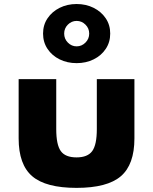

<svg xmlns="http://www.w3.org/2000/svg" viewBox="-20 -896 744 932"><path d="M351.5 16Q500.5 16 566.5 -40.5Q632.5 -97 632.5 -224V-512H450V-269Q450 -193.5 427.8 -162.8Q405.5 -132 351.5 -132Q297 -132 275 -162.8Q253 -193.5 253 -269V-512H70.5V-224Q70.5 -97 136.5 -40.5Q202.5 16 351.5 16ZM352 -589.5Q397.5 -589.5 434.5 -607.8Q471.5 -626 493.2 -658.5Q515 -691 515 -733Q515 -775 493.2 -807.2Q471.5 -839.5 434.5 -858Q397.5 -876.5 352 -876.5Q306.5 -876.5 269.5 -858Q232.5 -839.5 210.8 -807.2Q189 -775 189 -733Q189 -691 210.8 -658.5Q232.5 -626 269.5 -607.8Q306.5 -589.5 352 -589.5ZM352 -671Q327.5 -671 309.5 -689.2Q291.5 -707.5 291.5 -733Q291.5 -758.5 309.5 -776.5Q327.5 -794.5 352 -794.5Q376.5 -794.5 394.8 -776.5Q413 -758.5 413 -733Q413 -707.5 394.8 -689.2Q376.5 -671 352 -671Z"/></svg>

Font: Spartan ExtraBold
Style: Regular
Weight: 800
Designer: Matt Bailey, Mirko Velimirovic
Foundry: Matt Bailey
Version: Version 1.003; ttfautohint (v1.8.3)